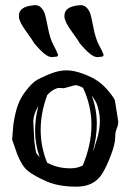

<svg xmlns="http://www.w3.org/2000/svg" viewBox="-20 -700 499 735"><path d="M376.4 -490.8V-492.9L374.1 -495.1C373.2 -500 368.3 -510.5 359.4 -526.6C350.5 -542.7 343.2 -565.4 337.6 -594.8C331.9 -624.2 327.9 -642.3 325.4 -648.9C316.5 -669.8 304.8 -680.2 290.1 -680.2H287.8L279.5 -679.4C244.3 -675.6 226.7 -662.6 226.7 -640.3V-635.9V-635.5C227.4 -623 236.5 -604.6 254 -580.3C271.6 -555.9 281.5 -541.6 283.7 -537.3V-536L285 -534.7C300 -516.7 313 -503.3 324 -494.5C335.1 -485.6 344.9 -481.2 353.4 -481.2H355.7L360.3 -482.1L372.2 -483.4C375 -484.8 376.4 -487.3 376.4 -490.8ZM202.1 -490.8V-492.9L199.8 -495.1C198.8 -500 193.9 -510.5 185.1 -526.6C176.2 -542.7 168.9 -565.4 163.3 -594.8C157.6 -624.2 153.6 -642.3 151.1 -648.9C142.2 -669.8 130.4 -680.2 115.8 -680.2H113.5L105.2 -679.4C70 -675.6 52.4 -662.6 52.4 -640.3V-635.9V-635.5C53 -623 62.1 -604.6 79.7 -580.3C97.3 -555.9 107.2 -541.6 109.3 -537.3V-536L110.7 -534.7C125.7 -516.7 138.7 -503.3 149.7 -494.5C160.7 -485.6 170.5 -481.2 179.1 -481.2H181.4L186 -482.1L197.9 -483.4C200.7 -484.8 202.1 -487.3 202.1 -490.8ZM131.8 -98.1C123.7 -106.9 119.1 -113.1 117.9 -116.7C116.8 -120.3 114.6 -134.9 111.3 -160.6L107.4 -236.3C108.1 -254.9 114.6 -274.3 127 -294.4C118.5 -263.2 114.3 -231 114.3 -198C114.3 -165 120.1 -131.7 131.8 -98.1ZM160.6 -335.9C170.1 -346 178.8 -353.1 186.8 -357.2C194.7 -361.2 201 -363.3 205.6 -363.3L225.1 -362.3L267.6 -374C275.1 -374 285.2 -370.6 297.9 -363.8C319.3 -318.2 330.1 -270.7 330.1 -221.2C330.1 -171.7 319 -120.1 296.9 -66.4C282.9 -59.2 267.7 -55.7 251.5 -55.7H248.5C215.7 -55.7 186.2 -63 160.2 -77.6C143.9 -118 135.7 -159.7 135.7 -202.9C135.7 -246 144 -290.4 160.6 -335.9ZM331.1 -334.5C333.7 -331.2 338.4 -324.1 345.2 -313C352.1 -301.9 357.4 -283.2 361.3 -256.8L362.3 -238.3C362.3 -215.5 358.7 -192.1 351.6 -168.2C344.4 -144.3 338.7 -127.3 334.5 -117.2C345.2 -154 350.6 -190.5 350.6 -226.8C350.6 -263.1 344.1 -299 331.1 -334.5ZM233.6 -430.7C213.3 -430.7 190.9 -425.5 166.5 -415.3C142.1 -405 125.2 -396.6 115.7 -390.1C106.3 -383.6 94.6 -371.7 80.8 -354.5C67 -337.2 56.4 -318.8 49.1 -299.3C41.7 -279.8 35.8 -254.6 31.2 -223.6L26.4 -165.5L46.4 -108.4C58.4 -78.5 72.1 -57.4 87.4 -45.2C102.7 -33 126 -19.9 157.2 -6.1C188.5 7.7 227 14.6 272.7 14.6C318.4 14.6 351.6 -2.4 372.1 -36.6C383.5 -55.2 394.4 -78.7 405 -107.2C415.6 -135.7 420.9 -157.3 420.9 -172.1C420.9 -186.9 422.9 -198.7 426.8 -207.5C430.7 -216.3 432.6 -225.6 432.6 -235.4L419.9 -315.4C417.6 -322.3 410.2 -333.3 397.7 -348.6C385.2 -363.9 371.9 -376.8 357.9 -387.2C343.9 -397.6 324.8 -407.5 300.5 -416.7C276.3 -426 254 -430.7 233.6 -430.7Z"/></svg>

Font: Drukaatie burti
Style: Regular
Weight: 400
Version: Version 0.14.4